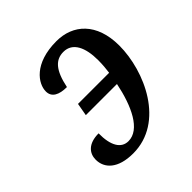

<svg xmlns="http://www.w3.org/2000/svg" viewBox="-153 -667 798 798"><g transform="rotate(-45 246.5 -268.0)"><path d="M187 10C370 10 463 -198 463 -348C463 -481 388 -546 291 -546C159 -546 112 -474 112 -429C112 -395 141 -380 187 -380C204 -463 234 -494 280 -494C334 -494 358 -442 358 -367C358 -338 355 -316 353 -298H170L160 -242H343C321 -133 277 -40 209 -40C167 -40 143 -79 144 -151C83 -151 58 -119 58 -82C58 -31 98 10 187 10Z"/></g></svg>

Font: Noto Serif Condensed Medium
Style: Italic
Weight: 500
Width: 3
Italic angle: -12°
Designer: Monotype Design Team
Foundry: Monotype Imaging Inc.
Version: Version 2.013